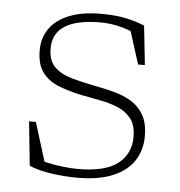

<svg xmlns="http://www.w3.org/2000/svg" viewBox="-43 -541 554 591"><g transform="rotate(5 234.0 -245.5)"><path d="M246.5 -500.5Q289.5 -500.5 321.2 -494Q353 -487.5 381 -476L394 -355H373L336.5 -470L376.5 -440Q337.5 -459 307 -466.5Q276.5 -474 247.5 -474Q174 -474 137.2 -450.8Q100.5 -427.5 100.5 -381Q100.5 -342.5 121.2 -323Q142 -303.5 175.8 -294.2Q209.5 -285 248.5 -277.5Q278 -272 307 -264.2Q336 -256.5 360 -242Q384 -227.5 398.5 -202.2Q413 -177 413 -136.5Q413 -93.5 391.5 -60.8Q370 -28 326.5 -9.8Q283 8.5 217 8.5Q179.5 8.5 137.8 2.8Q96 -3 68 -15.5L54 -151.5H75L116.5 -18L82.5 -41.5Q99.5 -34.5 123 -29.2Q146.5 -24 171.5 -21.2Q196.5 -18.5 216.5 -18.5Q301 -18.5 339.8 -49Q378.5 -79.5 378.5 -131.5Q378.5 -168 362.2 -188.5Q346 -209 320 -219.5Q294 -230 263.2 -235.5Q232.5 -241 203.5 -247Q164.5 -255.5 134 -268Q103.5 -280.5 85.5 -305Q67.5 -329.5 67.5 -372.5Q67.5 -411 87.8 -439.8Q108 -468.5 148 -484.5Q188 -500.5 246.5 -500.5Z"/></g></svg>

Font: Newsreader 9pt ExtraLight
Style: Regular
Weight: 250
Designer: Hugues Gentile
Foundry: Production Type
Version: Version 1.003